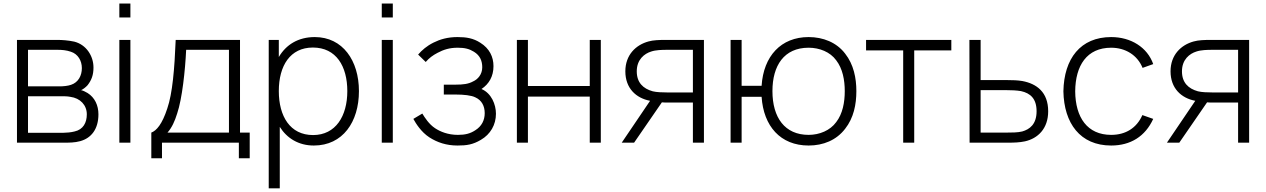

<svg xmlns="http://www.w3.org/2000/svg" viewBox="-20 -781 6931 1051"><path d="M72.9 -562.5V0H330.2C357.3 0 389.6 0 418.8 -8.3C480.2 -25 518.8 -75 518.8 -155.2C518.8 -204.2 499 -246.9 459.4 -271.9C446.9 -279.2 434.4 -285.4 424 -287.5C435.4 -292.7 449 -303.1 459.4 -314.6C481.3 -342.7 491.7 -370.8 491.7 -411.5C491.7 -475 452.1 -536.5 386.5 -553.1C353.1 -560.4 317.7 -562.5 296.9 -562.5ZM133.3 -508.3H295.8C318.8 -508.3 343.8 -506.3 367.7 -497.9C407.3 -485.4 428.1 -447.9 428.1 -408.3C428.1 -367.7 409.4 -330.2 368.8 -316.7C351 -310.4 325 -308.3 308.3 -308.3H133.3ZM133.3 -254.2H314.6C331.2 -254.2 347.9 -254.2 364.6 -251C419.8 -243.8 455.2 -205.2 455.2 -155.2C455.2 -109.4 435.4 -71.9 388.5 -61.5C369.8 -56.3 342.7 -54.2 328.1 -54.2H133.3Z M633.3 -761.5V-685.4H693.8V-761.5ZM633.3 -562.5H693.8V0H633.3Z M1293.8 -562.5H941.7C935.4 -404.2 924 -268.8 895.8 -187.5C867.7 -101 836.5 -65.6 808.3 -55.2V85.4H866.7V0H1287.5V85.4H1346.9V-55.2H1293.8ZM1233.3 -55.2H896.9C920.8 -82.3 936.5 -116.7 950 -160.4C977.1 -240.6 993.8 -395.8 999 -508.3H1233.3Z M1703.1 -578.1C1612.5 -578.1 1545.8 -536.5 1506.2 -468.8V-562.5H1451V250H1511.5V-86.5C1551 -24 1614.6 15.6 1697.9 15.6C1856.2 15.6 1944.8 -113.5 1944.8 -282.3C1944.8 -449 1856.2 -578.1 1703.1 -578.1ZM1693.8 -41.7C1567.7 -41.7 1506.2 -144.8 1506.2 -282.3C1506.2 -421.9 1568.8 -520.8 1692.7 -520.8C1820.8 -520.8 1881.2 -417.7 1881.2 -282.3C1881.2 -145.8 1817.7 -41.7 1693.8 -41.7Z M2069.8 -761.5V-685.4H2130.2V-761.5ZM2069.8 -562.5H2130.2V0H2069.8Z M2268.8 -482.3 2310.4 -441.7C2329.2 -463.5 2349 -478.1 2375 -491.7C2408.3 -509.4 2440.6 -519.8 2485.4 -519.8C2524 -519.8 2549 -513.5 2574 -497.9C2608.3 -477.1 2619.8 -446.9 2619.8 -412.5C2619.8 -374 2595.8 -346.9 2569.8 -335.4C2543.8 -320.8 2513.5 -317.7 2476 -317.7H2409.4V-263.5H2476C2516.7 -263.5 2560.4 -259.4 2582.3 -247.9C2616.7 -232.3 2633.3 -201 2633.3 -161.5C2633.3 -122.9 2616.7 -89.6 2581.3 -67.7C2554.2 -50 2527.1 -42.7 2486.5 -42.7C2432.3 -42.7 2389.6 -60.4 2361.5 -79.2C2328.1 -101 2305.2 -137.5 2291.7 -159.4L2242.7 -130.2C2256.3 -105.2 2285.4 -58.3 2330.2 -29.2C2374 -1 2424 15.6 2484.4 15.6C2535.4 15.6 2568.8 10.4 2612.5 -15.6C2664.6 -45.8 2694.8 -97.9 2694.8 -158.3C2694.8 -209.4 2669.8 -270.8 2615.6 -293.8C2656.3 -320.8 2681.3 -362.5 2681.3 -418.8C2681.3 -469.8 2659.4 -515.6 2609.4 -546.9C2570.8 -571.9 2532.3 -578.1 2484.4 -578.1C2430.2 -578.1 2388.5 -565.6 2353.1 -547.9C2315.6 -529.2 2289.6 -506.3 2268.8 -482.3Z M3208.3 -562.5V-310.4H2869.8V-562.5H2809.4V0H2869.8V-252.1H3208.3V0H3268.8V-562.5Z M3621.9 -562.5C3590.6 -562.5 3555.2 -561.5 3530.2 -554.2C3460.4 -535.4 3403.1 -480.2 3403.1 -390.6C3403.1 -297.9 3461.5 -243.8 3538.5 -229.2L3383.3 0H3451L3603.1 -220.8C3611.5 -219.8 3621.9 -219.8 3631.3 -219.8H3772.9V0H3833.3V-562.5ZM3772.9 -275H3630.2C3605.2 -275 3574 -276 3553.1 -281.2C3500 -295.8 3465.6 -329.2 3465.6 -390.6C3465.6 -455.2 3507.3 -487.5 3544.8 -499C3568.8 -507.3 3604.2 -508.3 3630.2 -508.3H3772.9Z M4606.2 -487.5C4559.4 -549 4485.4 -578.1 4406.3 -578.1C4255.2 -578.1 4159.4 -474 4149 -311.5H4039.6V-562.5H3979.2V0H4039.6V-251H4149C4159.4 -90.6 4252.1 15.6 4406.3 15.6C4486.5 15.6 4558.3 -13.5 4606.2 -76C4653.1 -135.4 4667.7 -209.4 4667.7 -282.3C4667.7 -353.1 4653.1 -428.1 4606.2 -487.5ZM4557.3 -112.5C4524 -66.7 4465.6 -42.7 4406.3 -42.7C4276 -42.7 4208.3 -137.5 4208.3 -282.3C4208.3 -421.9 4271.9 -519.8 4406.3 -519.8C4465.6 -519.8 4524 -496.9 4557.3 -451C4592.7 -405.2 4604.2 -342.7 4604.2 -282.3C4604.2 -220.8 4592.7 -158.3 4557.3 -112.5Z M5187.5 -562.5H4720.8V-505.2H4924V0H4984.4V-505.2H5187.5Z M5286.5 -562.5 5287.5 0H5497.9C5530.2 0 5561.5 -1 5590.6 -7.3C5660.4 -22.9 5717.7 -76 5717.7 -171.9C5717.7 -277.1 5654.2 -322.9 5576 -337.5C5551 -341.7 5521.9 -342.7 5489.6 -342.7H5347.9V-562.5ZM5347.9 -287.5H5490.6C5515.6 -287.5 5543.8 -286.5 5568.8 -282.3C5620.8 -270.8 5654.2 -240.6 5654.2 -171.9C5654.2 -100 5615.6 -72.9 5576 -61.5C5552.1 -55.2 5515.6 -55.2 5490.6 -55.2H5347.9Z M6292.7 -430.2C6260.4 -521.9 6170.8 -578.1 6062.5 -578.1C5894.8 -578.1 5804.2 -460.4 5801 -281.2C5804.2 -106.3 5892.7 15.6 6062.5 15.6C6168.8 15.6 6249 -34.4 6292.7 -130.2L6233.3 -151C6202.1 -80.2 6141.7 -42.7 6062.5 -42.7C5932.3 -42.7 5866.7 -137.5 5865.6 -281.2C5866.7 -421.9 5929.2 -519.8 6062.5 -519.8C6140.6 -519.8 6206.2 -479.2 6234.4 -409.4Z M6606.2 -562.5C6575 -562.5 6539.6 -561.5 6514.6 -554.2C6444.8 -535.4 6387.5 -480.2 6387.5 -390.6C6387.5 -297.9 6445.8 -243.8 6522.9 -229.2L6367.7 0H6435.4L6587.5 -220.8C6595.8 -219.8 6606.2 -219.8 6615.6 -219.8H6757.3V0H6817.7V-562.5ZM6757.3 -275H6614.6C6589.6 -275 6558.3 -276 6537.5 -281.2C6484.4 -295.8 6450 -329.2 6450 -390.6C6450 -455.2 6491.7 -487.5 6529.2 -499C6553.1 -507.3 6588.5 -508.3 6614.6 -508.3H6757.3Z"/></svg>

Font: Manrope3 Light
Style: Regular
Weight: 300
Designer: Mikhail Sharanda
Foundry: Mikhail Sharanda
Version: Version 3.000;PS 003.000;hotconv 1.0.88;makeotf.lib2.5.64775